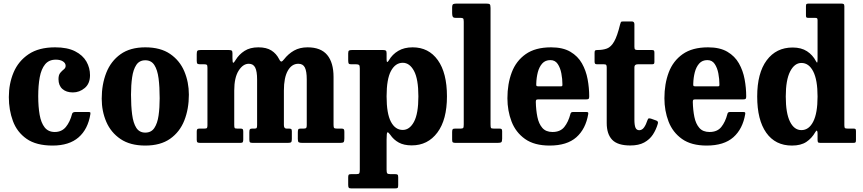

<svg xmlns="http://www.w3.org/2000/svg" viewBox="-20 -800 4831 1075"><path d="M29.5 -256.5Q29.5 -331.5 56.2 -394.8Q83 -458 140.2 -496.5Q197.5 -535 288.5 -535Q357 -535 400.2 -513Q443.5 -491 463.8 -455.5Q484 -420 484 -379Q484 -332 454.5 -307.2Q425 -282.5 388 -282.5Q351 -282.5 329.2 -302Q307.5 -321.5 307.5 -357Q307.5 -380.5 317.5 -392.2Q327.5 -404 337.5 -411.8Q347.5 -419.5 347.5 -431.5Q347.5 -446.5 332.5 -456.2Q317.5 -466 292.5 -466Q254 -466 232.5 -439.8Q211 -413.5 202.5 -367.5Q194 -321.5 194 -261.5Q194 -202.5 202 -157.2Q210 -112 230.2 -86.5Q250.5 -61 286.5 -61Q325.5 -61 348.8 -89.2Q372 -117.5 383.5 -162Q386 -173 402.5 -173H473.5Q483.5 -173 485.2 -171Q487 -169 486 -161Q472.5 -76.5 419.8 -30.8Q367 15 274.5 15Q183 15 129.2 -22.5Q75.5 -60 52.5 -122Q29.5 -184 29.5 -256.5Z M549.5 -247.5Q549.5 -327.5 575.2 -392.8Q601 -458 655 -496.5Q709 -535 793.5 -535Q878.5 -535 932.5 -498Q986.5 -461 1012 -400.5Q1037.5 -340 1037.5 -270Q1037.5 -190 1012 -125.5Q986.5 -61 932.5 -23Q878.5 15 793.5 15Q709 15 655 -21.5Q601 -58 575.2 -117.8Q549.5 -177.5 549.5 -247.5ZM713.5 -270Q713.5 -207 719.8 -159Q726 -111 743.2 -84.2Q760.5 -57.5 793.5 -57.5Q827 -57.5 844.2 -83.5Q861.5 -109.5 867.8 -153.2Q874 -197 874 -250Q874 -313.5 867.8 -361.2Q861.5 -409 844.2 -435.8Q827 -462.5 793.5 -462.5Q760.5 -462.5 743.2 -436.5Q726 -410.5 719.8 -367Q713.5 -323.5 713.5 -270Z M1081.5 -17V-63.5Q1081.5 -72 1084.2 -76Q1087 -80 1096.5 -80H1124.5Q1136 -80 1138.8 -83.8Q1141.5 -87.5 1141.5 -99.5V-420.5Q1141.5 -434 1138 -437Q1134.5 -440 1124.5 -440H1102.5Q1091 -440 1086.2 -442.8Q1081.5 -445.5 1081.5 -459V-497.5Q1081.5 -511.5 1085.5 -515.8Q1089.5 -520 1103.5 -520H1259.5Q1271.5 -520 1276.5 -517.2Q1281.5 -514.5 1281.5 -502.5V-475Q1281.5 -448.5 1285.8 -448.5Q1290 -448.5 1299.5 -464.5Q1318 -495 1349 -515Q1380 -535 1426.5 -535Q1472 -535 1499.8 -517.2Q1527.5 -499.5 1543 -468.5Q1550 -454.5 1555.8 -455.5Q1561.5 -456.5 1570 -467.5Q1594 -498.5 1626.2 -516.8Q1658.5 -535 1702 -535Q1776.5 -535 1812 -492.2Q1847.5 -449.5 1847.5 -369V-100.5Q1847.5 -87 1851 -83.5Q1854.5 -80 1867 -80H1892.5Q1901.5 -80 1904.8 -76.5Q1908 -73 1908 -62.5V-25Q1908 -9.5 1904.2 -4.8Q1900.5 0 1885.5 0H1672.5Q1657.5 0 1652.5 -3.5Q1647.5 -7 1647.5 -22V-58.5Q1647.5 -70 1649.8 -75Q1652 -80 1662.5 -80H1680Q1691 -80 1694.2 -83.5Q1697.5 -87 1697.5 -99.5V-355.5Q1697.5 -400.5 1687 -421.8Q1676.5 -443 1650.5 -443Q1613.5 -443 1591.5 -404.2Q1569.5 -365.5 1569.5 -293V-100Q1569.5 -80 1584 -80H1598.5Q1605.5 -80 1609.8 -77.8Q1614 -75.5 1614 -65V-21.5Q1614 -8 1610 -4Q1606 0 1591.5 0H1395Q1383 0 1379.5 -3.5Q1376 -7 1376 -19.5V-60Q1376 -72.5 1379.2 -76.2Q1382.5 -80 1392 -80H1405.5Q1415 -80 1417.2 -84Q1419.5 -88 1419.5 -100V-355.5Q1419.5 -400.5 1408.8 -421.8Q1398 -443 1373 -443Q1340.5 -443 1316 -404.2Q1291.5 -365.5 1291.5 -293V-101.5Q1291.5 -87.5 1293.8 -83.8Q1296 -80 1308.5 -80H1326.5Q1336 -80 1339 -76.8Q1342 -73.5 1342 -63V-19Q1342 -9.5 1339.5 -4.8Q1337 0 1326.5 0H1101Q1090.5 0 1086 -2.8Q1081.5 -5.5 1081.5 -17Z M1929.5 -463V-501Q1929.5 -514 1934.2 -517Q1939 -520 1951 -520H2124Q2135 -520 2139.8 -517Q2144.5 -514 2144.5 -502.5V-468Q2144.5 -441 2157.5 -462.5Q2176.5 -495.5 2209.8 -515.2Q2243 -535 2290.5 -535Q2380 -535 2431.2 -463.5Q2482.5 -392 2482.5 -260.5Q2482.5 -129.5 2428.8 -57.8Q2375 14 2285.5 14Q2241.5 14 2212.8 -1.8Q2184 -17.5 2165 -45.5Q2154 -61 2149.2 -59Q2144.5 -57 2144.5 -18.5V150.5Q2144.5 166 2148.2 170.5Q2152 175 2166 175H2192Q2202.5 175 2206 178Q2209.5 181 2209.5 192.5V236.5Q2209.5 249.5 2206 252.2Q2202.5 255 2189.5 255H1948.5Q1936 255 1932.8 251Q1929.5 247 1929.5 235V193Q1929.5 182.5 1932.2 178.8Q1935 175 1945.5 175H1975Q1988.5 175 1991.5 170.5Q1994.5 166 1994.5 150V-417.5Q1994.5 -433 1990 -436.5Q1985.5 -440 1974.5 -440H1947Q1935.5 -440 1932.5 -444.2Q1929.5 -448.5 1929.5 -463ZM2144.5 -260.5Q2144.5 -164 2168.8 -118.2Q2193 -72.5 2235 -72.5Q2273.5 -72.5 2298 -118.2Q2322.5 -164 2322.5 -260.5Q2322.5 -357.5 2298 -403Q2273.5 -448.5 2235 -448.5Q2194 -448.5 2169.2 -403Q2144.5 -357.5 2144.5 -260.5Z M2558 -700H2531.5Q2519 -700 2515.2 -706Q2511.5 -712 2511.5 -727V-756.5Q2511.5 -773.5 2517.2 -776.8Q2523 -780 2539.5 -780H2699.5Q2716.5 -780 2721.5 -776.5Q2726.5 -773 2726.5 -755.5V-104Q2726.5 -88.5 2728.8 -84.2Q2731 -80 2744.5 -80H2776.5Q2785 -80 2788.2 -77.2Q2791.5 -74.5 2791.5 -65V-23.5Q2791.5 -7 2786.2 -3.5Q2781 0 2765 0H2531.5Q2520 0 2515.8 -2.8Q2511.5 -5.5 2511.5 -17.5V-60.5Q2511.5 -71.5 2514.2 -75.8Q2517 -80 2528 -80H2559.5Q2570 -80 2573.2 -83.5Q2576.5 -87 2576.5 -103.5V-678.5Q2576.5 -693.5 2572.8 -696.8Q2569 -700 2558 -700Z M2821 -250Q2821 -330 2845.2 -394.5Q2869.5 -459 2923.5 -497Q2977.5 -535 3065.5 -535Q3131.5 -535 3173.5 -510.2Q3215.5 -485.5 3238.2 -445.2Q3261 -405 3270 -356.5Q3279 -308 3279 -260.5Q3279 -249.5 3275.8 -246.5Q3272.5 -243.5 3261.5 -243.5H2994Q2985 -243.5 2982.5 -240.8Q2980 -238 2980 -229Q2981 -183.5 2988.8 -145.2Q2996.5 -107 3016.5 -84Q3036.5 -61 3073.5 -61Q3117 -61 3139.5 -89Q3162 -117 3173.5 -161Q3174.5 -166.5 3177.8 -169.8Q3181 -173 3189 -173H3261.5Q3270.5 -173 3272.5 -170.5Q3274.5 -168 3273.5 -161.5Q3259.5 -78 3207 -31.5Q3154.5 15 3057.5 15Q2971.5 15 2919.5 -22Q2867.5 -59 2844.2 -119.5Q2821 -180 2821 -250ZM2996 -316.5H3115.5Q3125.5 -316.5 3127.2 -318Q3129 -319.5 3129 -327.5Q3129 -357.5 3123 -389Q3117 -420.5 3102.5 -442Q3088 -463.5 3061.5 -463.5Q3033 -463.5 3016 -444.5Q2999 -425.5 2991.2 -395.5Q2983.5 -365.5 2982.5 -332Q2982 -323 2983.5 -319.8Q2985 -316.5 2996 -316.5Z M3663 -107Q3653.5 -74 3635.5 -46.5Q3617.5 -19 3586.8 -2.2Q3556 14.5 3509 14.5Q3438 14.5 3407.5 -17.5Q3377 -49.5 3377 -111V-422Q3377 -431.5 3374.5 -435.8Q3372 -440 3362 -440H3325Q3315.5 -440 3312.2 -443Q3309 -446 3309 -455.5V-504Q3309 -514.5 3312 -517.2Q3315 -520 3325.5 -520Q3356 -520 3378.5 -528.5Q3401 -537 3418.5 -567.2Q3436 -597.5 3452 -663.5Q3454.5 -673 3456.5 -676.5Q3458.5 -680 3471 -680H3517Q3532 -680 3532 -664.5V-538Q3532 -526.5 3535.8 -523.2Q3539.5 -520 3550 -520H3629.5Q3638.5 -520 3641.2 -517Q3644 -514 3644 -505V-452.5Q3644 -444.5 3640.5 -442.2Q3637 -440 3629 -440H3550.5Q3532 -440 3532 -423.5V-130.5Q3532 -99.5 3538 -85.2Q3544 -71 3559 -71Q3575 -71 3586 -86.5Q3597 -102 3605.5 -128Q3608.5 -136.5 3612.8 -137.2Q3617 -138 3625.5 -135.5L3653.5 -125.5Q3667.5 -121 3663 -107Z M3700 -250Q3700 -330 3724.2 -394.5Q3748.5 -459 3802.5 -497Q3856.5 -535 3944.5 -535Q4010.5 -535 4052.5 -510.2Q4094.5 -485.5 4117.2 -445.2Q4140 -405 4149 -356.5Q4158 -308 4158 -260.5Q4158 -249.5 4154.8 -246.5Q4151.5 -243.5 4140.5 -243.5H3873Q3864 -243.5 3861.5 -240.8Q3859 -238 3859 -229Q3860 -183.5 3867.8 -145.2Q3875.5 -107 3895.5 -84Q3915.5 -61 3952.5 -61Q3996 -61 4018.5 -89Q4041 -117 4052.5 -161Q4053.5 -166.5 4056.8 -169.8Q4060 -173 4068 -173H4140.5Q4149.5 -173 4151.5 -170.5Q4153.5 -168 4152.5 -161.5Q4138.5 -78 4086 -31.5Q4033.5 15 3936.5 15Q3850.5 15 3798.5 -22Q3746.5 -59 3723.2 -119.5Q3700 -180 3700 -250ZM3875 -316.5H3994.5Q4004.5 -316.5 4006.2 -318Q4008 -319.5 4008 -327.5Q4008 -357.5 4002 -389Q3996 -420.5 3981.5 -442Q3967 -463.5 3940.5 -463.5Q3912 -463.5 3895 -444.5Q3878 -425.5 3870.2 -395.5Q3862.5 -365.5 3861.5 -332Q3861 -323 3862.5 -319.8Q3864 -316.5 3875 -316.5Z M4219.5 -259.5Q4219.5 -391 4272.8 -462.5Q4326 -534 4418 -534Q4466.5 -534 4498.5 -513Q4530.5 -492 4548.5 -457.5Q4554 -447 4555.8 -450.5Q4557.5 -454 4557.5 -474V-687Q4557.5 -695.5 4554.5 -697.8Q4551.5 -700 4543 -700H4506Q4497 -700 4494.8 -702.8Q4492.5 -705.5 4492.5 -714.5V-766Q4492.5 -775.5 4496.2 -777.8Q4500 -780 4509.5 -780H4689Q4698.5 -780 4703 -777.5Q4707.5 -775 4707.5 -765V-99.5Q4707.5 -86.5 4710.8 -83.2Q4714 -80 4727 -80H4759Q4767.5 -80 4770 -77.2Q4772.5 -74.5 4772.5 -65.5V-16Q4772.5 -5.5 4769.8 -2.8Q4767 0 4756.5 0H4574Q4563 0 4560.2 -3.5Q4557.5 -7 4557.5 -18V-53.5Q4557.5 -64.5 4554.2 -67.8Q4551 -71 4545 -60.5Q4525.5 -26 4494.8 -5.5Q4464 15 4414 15Q4321 15 4270.2 -56.8Q4219.5 -128.5 4219.5 -259.5ZM4379.5 -259.5Q4379.5 -166.5 4403 -119Q4426.5 -71.5 4467 -71.5Q4509 -71.5 4533.2 -119Q4557.5 -166.5 4557.5 -259.5Q4557.5 -352.5 4533.2 -400Q4509 -447.5 4467 -447.5Q4428.5 -447.5 4404 -400Q4379.5 -352.5 4379.5 -259.5Z"/></svg>

Font: Besley* Narrow
Style: Bold
Weight: 700
Width: 4
Designer: Owen Earl
Foundry: indestructible type*
Version: Version 3.000; ttfautohint (v1.8.3)